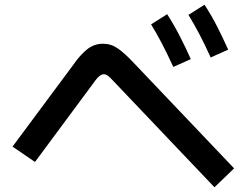

<svg xmlns="http://www.w3.org/2000/svg" viewBox="-20 -819 1040 812"><path d="M871 -576Q846 -631 823.5 -674Q801 -717 777 -756L845 -799Q875 -753 899.5 -704.5Q924 -656 945 -609ZM713 -536Q688 -590 665.5 -633.5Q643 -677 619 -716L687 -759Q717 -712 741.5 -664Q766 -616 787 -569ZM970 -107 887 -27 457 -479Q446 -491 437 -498Q428 -505 419 -505Q403 -505 385 -481L128 -134L33 -199L290 -545Q319 -587 348.5 -610.5Q378 -634 416 -634Q450 -634 478.5 -614Q507 -594 540 -559Z"/></svg>

Font: Murecho Medium
Style: Regular
Weight: 500
Designer: Neil Summerour
Foundry: Positype
Version: Version 1.010; ttfautohint (v1.8.3)